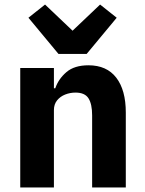

<svg xmlns="http://www.w3.org/2000/svg" viewBox="-20 -824 636 844"><path d="M217 0H69V-525H217V-436H223Q237 -477 272 -507Q307 -537 369 -537Q449 -537 491 -482.6Q533 -428.2 533 -329V0H385V-317Q385 -366.6 369 -391.8Q353 -417 312 -417Q288.2 -417 266.6 -408.5Q245 -400 231 -382.9Q217 -365.7 217 -340ZM361 -587H237L105 -746L178 -804L299 -689L420 -804L493 -746Z"/></svg>

Font: IBM Plex Sans
Style: Regular
Weight: 400
Designer: Mike Abbink, Paul van der Laan, Pieter van Rosmalen
Foundry: Bold Monday
Version: Version 3.201